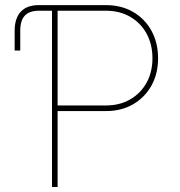

<svg xmlns="http://www.w3.org/2000/svg" viewBox="-20 -748 718 768"><path d="M38.6 -545.9V-625Q38.6 -674.8 63.2 -701.2Q87.9 -727.5 134.3 -727.5H188V-705.1H136.2Q97.7 -705.1 79.3 -685.5Q61 -666 61 -625V-545.9ZM188 0V-727.5H404.3Q465.3 -727.5 512.2 -700.4Q559.1 -673.3 585.7 -625.2Q612.3 -577.1 612.3 -515.1Q612.3 -453.1 585.7 -405.5Q559.1 -357.9 512.2 -330.8Q465.3 -303.7 404.3 -303.7H199.7V-326.2H404.3Q458.5 -326.2 500.5 -350.3Q542.5 -374.5 566.2 -417Q589.8 -459.5 589.8 -515.1Q589.8 -570.8 566.2 -613.8Q542.5 -656.7 500.5 -680.9Q458.5 -705.1 404.3 -705.1H210.4V0Z"/></svg>

Font: Inter 16pt Thin
Style: Regular
Weight: 250
Version: Version 4.001;git-66647c0bb